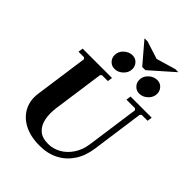

<svg xmlns="http://www.w3.org/2000/svg" viewBox="-282 -1163 1317 1317"><g transform="rotate(45 376.0 -505.0)"><path d="M547 -670H752L747 -635H690L680 -625L627 -245Q616 -166 578.5 -109Q541 -52 481.5 -21Q422 10 344 10Q254 10 193 -22.5Q132 -55 104 -110Q76 -165 85 -233L140 -625L130 -635H77L82 -670H367L362 -635H305L295 -625L243 -255Q235 -195 244.5 -146.5Q254 -98 286 -69Q318 -40 377 -40Q424 -40 467.5 -64Q511 -88 542 -134Q573 -180 582 -245L635 -625L625 -635H542ZM335 -726Q306 -726 287 -746Q268 -766 268 -794Q268 -829 295.5 -854.5Q323 -880 357 -880Q386 -880 404.5 -860Q423 -840 423 -812Q423 -778 396 -752Q369 -726 335 -726ZM575 -726Q546 -726 527 -746Q508 -766 508 -794Q508 -829 535.5 -854.5Q563 -880 597 -880Q626 -880 644.5 -860Q663 -840 663 -812Q663 -778 636 -752Q609 -726 575 -726ZM631 -1020H661L491 -870H460L332 -1020H362L491 -979Z"/></g></svg>

Font: Brygada 1918
Style: Bold Italic
Weight: 700
Italic angle: -8°
Designer: Mateusz Machalski | Borys Kosmynka | Przemek Hoffer
Foundry: NIEPODLEGLA 2018
Version: Version 3.006